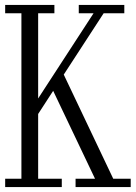

<svg xmlns="http://www.w3.org/2000/svg" viewBox="-20 -760 551 780"><path d="M1 0V-34H67V-706H1V-740H201V-706H135V-360L360 -706H300V-740H485V-706H401L239 -457L440 -34H511V0H287V-34H366L196 -391L135 -297V-34H231V0Z"/></svg>

Font: Xanh Mono
Style: Regular
Weight: 400
Monospace: yes
Designer: Lam Bao, Duy Dao
Foundry: Yellow Type Foundry
Version: Version 3.101; ttfautohint (v1.8.3)